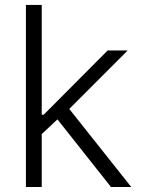

<svg xmlns="http://www.w3.org/2000/svg" viewBox="-20 -747 565 767"><path d="M83.5 0H146.7V-211.3L209.5 -270.2L423.3 0H504.3L256.7 -311.8L490.1 -545.5H410.2L154.5 -288.7H146.7V-727.3H83.5Z"/></svg>

Font: Karasuma Gothic
Style: Light
Weight: 300
Designer: Rasmus Andersson / Ryoko Nishizuka
Foundry: rsms
Version: Version 1.00